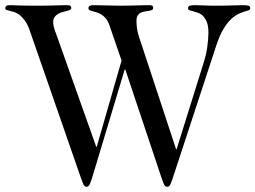

<svg xmlns="http://www.w3.org/2000/svg" viewBox="-30 -700 979 736"><path d="M645 -127.9H647L753.9 -470.2Q756.8 -479.5 759.8 -492.7Q762.7 -505.9 764.6 -520.3Q766.6 -534.7 767.8 -548.8Q769 -563 769 -574.2Q769 -599.1 763.2 -614.3Q757.3 -629.4 748.8 -638.2Q740.2 -647 730 -650.6Q719.7 -654.3 711.2 -656.5Q702.6 -658.7 696.8 -660.6Q690.9 -662.6 690.9 -668Q690.9 -675.8 697 -678Q703.1 -680.2 717.8 -680.2Q730 -680.2 749.5 -679.2Q769 -678.2 797.9 -678.2Q834.5 -678.2 860.4 -679.2Q886.2 -680.2 899.9 -680.2Q916.5 -680.2 922.9 -678.2Q929.2 -676.3 929.2 -668Q929.2 -662.6 923.1 -660.6Q917 -658.7 906.7 -655.5Q896.5 -652.3 883.3 -646.2Q870.1 -640.1 855.7 -626.5Q841.3 -612.8 826.9 -589.4Q812.5 -565.9 799.8 -527.8L633.8 -22Q628.9 -6.3 624 4.9Q619.1 16.1 610.8 16.1Q602.5 16.1 597.9 4.9Q593.3 -6.3 587.9 -22L450.2 -434.1H448.2L324.2 -22Q319.3 -6.3 314.7 4.9Q310.1 16.1 301.8 16.1Q293.5 16.1 288.8 4.9Q284.2 -6.3 278.8 -22L84 -583Q75.7 -606.9 65.2 -621.1Q54.7 -635.3 44.4 -643.1Q34.2 -650.9 24.4 -653.8Q14.6 -656.7 7.1 -658.4Q-0.5 -660.2 -5.1 -661.9Q-9.8 -663.6 -9.8 -668.9Q-9.8 -673.3 -6.3 -676.8Q-2.9 -680.2 6.8 -680.2Q11.7 -680.2 19 -679.9Q26.4 -679.7 38.3 -679.2Q50.3 -678.7 68.4 -678.5Q86.4 -678.2 112.8 -678.2Q130.4 -678.2 148.2 -678.5Q166 -678.7 181.2 -679.2Q196.3 -679.7 208.3 -679.9Q220.2 -680.2 226.1 -680.2Q236.8 -680.2 240 -677.2Q243.2 -674.3 243.2 -668.9Q243.2 -664.6 238 -662.1Q232.9 -659.7 225.1 -657.7Q217.3 -655.8 208.5 -653.3Q199.7 -650.9 191.9 -646.2Q184.1 -641.6 179 -634.3Q173.8 -627 173.8 -615.2Q173.8 -602.5 179.4 -586.2Q185.1 -569.8 190.9 -554.2L338.9 -137.2H340.8L436 -467.8L389.2 -604Q383.8 -619.6 375.7 -629.2Q367.7 -638.7 358.6 -644.3Q349.6 -649.9 340.8 -652.6Q332 -655.3 325 -657Q317.9 -658.7 313.5 -660.9Q309.1 -663.1 309.1 -668Q309.1 -675.8 314.2 -678Q319.3 -680.2 330.1 -680.2Q354 -680.2 379.4 -679.2Q404.8 -678.2 426.8 -678.2Q442.4 -678.2 459.7 -678.5Q477.1 -678.7 493.2 -679.2Q509.3 -679.7 522.2 -679.9Q535.2 -680.2 542 -680.2Q551.3 -680.2 554.2 -677.7Q557.1 -675.3 557.1 -669.9Q557.1 -664.1 552.5 -661.9Q547.9 -659.7 540.5 -658.4Q533.2 -657.2 525.1 -656Q517.1 -654.8 509.8 -651.4Q502.4 -647.9 497.8 -640.9Q493.2 -633.8 493.2 -621.1Q493.2 -592.3 499.5 -570.3Q505.9 -548.3 512.2 -530.8Z"/></svg>

Font: XB Zar
Style: Regular
Weight: 400
Designer: Behnam
Foundry: Irmug
Version: Version 8.005 2009